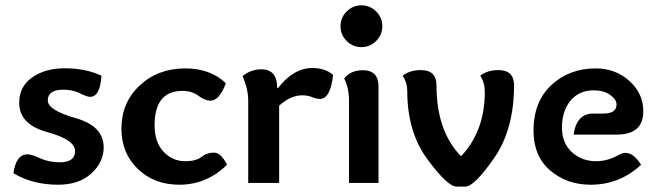

<svg xmlns="http://www.w3.org/2000/svg" viewBox="-20 -684 2465 718"><path d="M196.8 6.8Q102.1 6.8 30.3 -36.1Q40 -106.9 83 -106.9Q98.1 -106.9 130.4 -92Q162.6 -77.1 203.6 -77.1Q260.7 -77.1 260.7 -119.1Q260.7 -161.6 156.2 -190.2Q51.8 -218.8 51.8 -299.8Q51.8 -360.4 100.3 -394.5Q148.9 -428.7 222.7 -428.7Q299.8 -428.7 359.4 -400.9Q354.5 -321.8 316.9 -321.8Q305.7 -321.8 278.6 -335.2Q251.5 -348.6 216.8 -348.6Q158.7 -348.6 158.7 -308.1Q158.7 -272 263.2 -242.2Q367.7 -212.4 367.7 -132.8Q367.7 -77.6 321.8 -35.4Q275.9 6.8 196.8 6.8Z M650.9 6.8Q556.6 6.8 495.4 -52.2Q434.1 -111.3 434.1 -203.1Q434.1 -300.3 502.4 -364.3Q570.8 -428.2 672.9 -428.2Q766.1 -428.2 824.7 -373Q800.8 -307.6 766.6 -307.6Q746.6 -307.6 721.9 -325.9Q697.3 -344.2 662.6 -344.2Q558.1 -344.2 558.1 -215.8Q558.1 -152.3 591.6 -116.7Q625 -81.1 672.9 -81.1Q712.9 -81.1 733.2 -97.2Q753.4 -113.3 779.8 -113.3Q806.6 -113.3 829.1 -67.9Q752.9 6.8 650.9 6.8Z M1020 -355Q1077.6 -429.7 1148.4 -429.7Q1196.3 -429.7 1225.6 -403.8Q1215.8 -314 1176.3 -314Q1163.1 -314 1147.2 -320.8Q1131.3 -327.6 1109.9 -327.6Q1067.9 -327.6 1023.9 -289.1V0H908.2V-307.1Q908.2 -351.1 887.2 -399.4Q918 -424.8 957.5 -424.8Q1016.6 -424.8 1016.6 -355Z M1331.5 -507.8Q1299.3 -507.8 1276.4 -530.8Q1253.4 -553.7 1253.4 -585.9Q1253.4 -618.2 1276.4 -641.1Q1299.3 -664.1 1331.5 -664.1Q1363.8 -664.1 1386.7 -641.1Q1409.7 -618.2 1409.7 -585.9Q1409.7 -553.7 1386.7 -530.8Q1363.8 -507.8 1331.5 -507.8ZM1285.2 0V-305.7Q1285.2 -355 1267.1 -390.6Q1291.5 -421.4 1336.9 -421.4Q1395.5 -421.4 1395.5 -359.9V0Z M1793 -340.3Q1793 -375 1775.9 -400.9Q1802.7 -421.9 1843.8 -421.9Q1902.3 -421.9 1902.3 -365.2Q1902.3 -200.2 1828.1 -93.3Q1753.9 13.7 1720.2 13.7H1687Q1653.8 13.7 1578.4 -88.4Q1502.9 -190.4 1502.9 -345.2Q1502.9 -375 1485.8 -400.9Q1512.7 -421.9 1553.7 -421.9Q1612.3 -421.9 1612.3 -365.2Q1612.3 -193.8 1704.1 -99.6Q1793 -193.8 1793 -340.3Z M2198.2 -259.3H2236.3Q2285.6 -259.3 2285.6 -293.5Q2285.6 -312 2261.7 -329.1Q2237.8 -346.2 2199.7 -346.2Q2145.5 -346.2 2113.5 -307.6Q2081.5 -269 2081.5 -206.5Q2081.5 -148.9 2118.7 -115Q2155.8 -81.1 2209.5 -81.1Q2252.9 -81.1 2295.4 -105.5Q2307.1 -112.3 2319.3 -112.3Q2349.1 -112.3 2377.4 -67.9Q2297.4 6.8 2188.5 6.8Q2099.6 6.8 2037.4 -46.6Q1975.1 -100.1 1975.1 -195.8Q1975.1 -303.7 2042 -366Q2108.9 -428.2 2208 -428.2Q2281.7 -428.2 2333.7 -381.3Q2385.7 -334.5 2385.7 -267.6Q2385.7 -180.7 2286.1 -180.7H2125Q2136.2 -259.3 2198.2 -259.3Z"/></svg>

Font: Bainsley
Style: Bold
Weight: 700
Designer: Paul James MIller
Foundry: High-Logic / Made with FontCreator
Version: Version 1.411;March 28, 2021;FontCreator 13.0.0.2683 64-bit